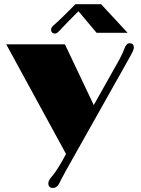

<svg xmlns="http://www.w3.org/2000/svg" viewBox="-20 -906 685 931"><path d="M214.4 -16.1C214.4 -2.9 222.7 5.4 235.4 5.4C251 5.4 260.7 -2.9 269 -20C273.9 -30.3 276.9 -36.6 300.3 -79.6L604 -619.6C625.5 -657.7 628.9 -666 628.9 -676.3C628.9 -689.5 621.6 -696.3 608.9 -696.3C597.7 -696.3 589.4 -687 583.5 -670.9C579.1 -659.2 570.8 -639.6 559.6 -618.7L434.6 -396.5L294.9 -690.9H10.3L300.3 -159.2L275.4 -114.7C257.3 -84 243.2 -64 230 -48.3C217.8 -33.7 214.4 -26.4 214.4 -16.1ZM246.6 -743.2C254.9 -743.2 261.2 -749.5 272.5 -761.2C275.4 -763.7 278.3 -767.1 306.6 -797.4L360.4 -851.6L448.2 -747.1H598.6L470.2 -885.7H345.7L292 -832C267.1 -807.1 256.3 -798.3 247.6 -790C230.5 -775.9 227.5 -769 227.5 -760.7C227.5 -751 234.9 -743.2 246.6 -743.2Z"/></svg>

Font: Limelight
Style: Regular
Weight: 400
Designer: Nicole Fally
Foundry: Nicole Fally
Version: Version 1.002